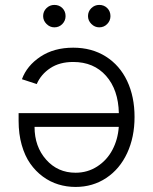

<svg xmlns="http://www.w3.org/2000/svg" viewBox="-20 -750 621 778"><path d="M276.6 -556.8Q351.9 -556.8 408.6 -521.1Q465.2 -485.4 495.2 -421.9Q525.2 -358.3 525.2 -275.9Q525.2 -194.2 495.2 -129.6Q465.2 -65 410.5 -28.8Q355.8 7.5 286.2 7.5Q250 7.5 216.6 -2.7Q183.2 -12.8 153.8 -34.4Q124.3 -56.1 102.5 -87.2Q80.6 -118.3 68 -162.6Q55.4 -207 55.4 -260.3V-291.5H461.6Q459.5 -386.4 409.8 -442.6Q360.1 -498.9 276.6 -498.9Q221.6 -498.9 183.8 -473.9Q146 -448.9 128.9 -409.4L68.9 -429Q88.8 -483.7 143.6 -520.2Q198.5 -556.8 276.6 -556.8ZM461.3 -235.8H120Q120 -156.2 166.9 -103.2Q213.8 -50.1 286.2 -50.1Q334.9 -50.1 374.1 -75.5Q413.4 -100.9 435.5 -142.8Q457.7 -184.7 461.3 -235.8ZM200.3 -639.2Q182.2 -639.2 168.5 -652.9Q154.8 -666.5 154.8 -684.7Q154.8 -703.8 168.3 -717Q181.8 -730.1 200.3 -730.1Q219.8 -730.1 232.8 -717.2Q245.7 -704.2 245.7 -684.7Q245.7 -666.2 232.6 -652.7Q219.5 -639.2 200.3 -639.2ZM382.1 -639.2Q364 -639.2 350.3 -652.9Q336.6 -666.5 336.6 -684.7Q336.6 -703.8 350.1 -717Q363.6 -730.1 382.1 -730.1Q401.6 -730.1 414.6 -717.2Q427.6 -704.2 427.6 -684.7Q427.6 -666.2 414.4 -652.7Q401.3 -639.2 382.1 -639.2Z"/></svg>

Font: Inter Light BETA
Style: Regular
Weight: 300
Designer: Rasmus Andersson
Foundry: rsms
Version: Version 3.011;git-f93a4a705